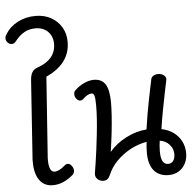

<svg xmlns="http://www.w3.org/2000/svg" viewBox="-64 -1057 1149 1134"><g transform="rotate(-5 511.0 -490.5)"><path d="M204 12Q152 12 124.5 -27Q97 -66 97 -136Q97 -143 97 -150Q97 -157 98 -164L129 -615Q131 -647 141.5 -664Q152 -681 175 -689Q228 -707 255.5 -740Q283 -773 283 -819Q283 -864 255 -892Q227 -920 181 -920Q144 -920 115 -904Q86 -888 58 -852Q49 -840 34 -840Q21 -840 10.5 -851Q0 -862 0 -875Q0 -883 2 -888.5Q4 -894 8 -900Q35 -944 82.5 -968.5Q130 -993 188 -993Q240 -993 279.5 -971Q319 -949 341.5 -911Q364 -873 364 -824Q364 -760 328.5 -711.5Q293 -663 221 -630L188 -164Q187 -157 187 -150.5Q187 -144 187 -138Q187 -104 195.5 -85.5Q204 -67 220 -67Q248 -67 280 -96Q287 -102 291.5 -104Q296 -106 303 -106Q311 -106 318 -99.5Q325 -93 330 -84Q335 -75 335 -65Q335 -49 326 -40Q296 -14 266 -1Q236 12 204 12Z M504 12Q482 12 467.5 -2.5Q453 -17 457 -39Q461 -63 466.5 -98.5Q472 -134 477.5 -177Q483 -220 488 -265Q493 -310 496 -353Q499 -396 499 -433Q499 -476 494.5 -492Q490 -508 478 -508Q468 -508 453.5 -500.5Q439 -493 429 -482Q419 -472 409 -472Q396 -472 386 -484.5Q376 -497 376 -512Q376 -528 385 -535Q411 -560 441 -573.5Q471 -587 498 -587Q545 -587 566.5 -553Q588 -519 588 -444Q588 -411 585 -366Q582 -321 576 -267Q570 -213 561 -154Q600 -201 660 -232Q720 -263 783 -268Q789 -312 796.5 -355.5Q804 -399 812 -439Q820 -479 826.5 -510.5Q833 -542 837 -561Q839 -573 851 -580.5Q863 -588 879 -588Q900 -588 914 -576.5Q928 -565 925 -549Q919 -521 909.5 -474.5Q900 -428 889.5 -372.5Q879 -317 871 -262Q932 -250 968 -208Q1004 -166 1004 -107Q1004 -73 989.5 -46Q975 -19 949.5 -3.5Q924 12 891 12Q834 12 803.5 -24.5Q773 -61 773 -130Q773 -147 774 -163Q775 -179 777 -195Q725 -186 678.5 -160.5Q632 -135 597 -99Q562 -63 544 -19Q537 -3 527.5 4.5Q518 12 504 12ZM893 -54Q912 -54 923 -68.5Q934 -83 934 -108Q934 -141 912 -165.5Q890 -190 855 -195Q853 -182 851.5 -165.5Q850 -149 850 -132Q850 -93 860.5 -73.5Q871 -54 893 -54Z"/></g></svg>

Font: Playpen Sans Thai
Style: Regular
Weight: 400
Designer: Sirin Gunkloy, Laura Meseguer, Veronika Burian, José Scaglione
Foundry: TypeTogether
Version: Version 2.000